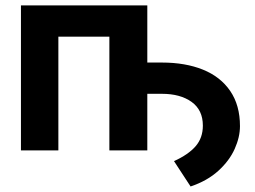

<svg xmlns="http://www.w3.org/2000/svg" viewBox="-20 -550 934 702"><path d="M56.6 -530.3H518.6V-321.3H572.3Q657.7 -321.3 721.9 -295.4Q786.1 -269.5 821.8 -217.3Q857.4 -165 857.4 -88.9Q857.4 -48.8 838.1 -5.6Q818.8 37.6 778.3 74.5Q737.8 111.3 676.8 131.8L616.2 39.1Q668.9 15.1 695.3 -15.4Q721.7 -45.9 721.7 -90.8Q721.7 -147.9 680.4 -177.5Q639.2 -207 572.3 -207H518.6V0H379.9V-416H193.4V0H56.6Z"/></svg>

Font: Pretendard JP
Style: Bold
Weight: 700
Designer: Base glyphs from Inter by Rasmus Andersson; Hangeul glyphs from Noto Sans CJK(Source Han Sans) by Jang Soo-young and Kan
Foundry: Kil Hyung-jin
Version: Version 1.309